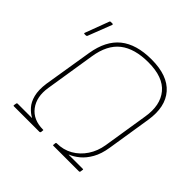

<svg xmlns="http://www.w3.org/2000/svg" viewBox="-170 -824 981 981"><g transform="rotate(45 320.0 -333.5)"><path d="M61 0Q56 0 57 -5L59 -17Q60 -23 65 -23H167L168 -24Q147 -35 127.5 -56.5Q108 -78 99 -113Q90 -148 97 -199L140 -464Q157 -568 218.5 -617.5Q280 -667 389 -667Q506 -667 559 -606Q612 -545 595 -437L557 -197Q549 -145 529 -110Q509 -75 484 -54.5Q459 -34 434 -24V-23H536Q541 -23 539 -18L537 -4Q536 0 531 0H346Q341 0 343 -5L344 -17Q345 -21 349 -21Q397 -21 435.5 -43Q474 -65 499.5 -103.5Q525 -142 533 -191L572 -437Q588 -533 541.5 -589Q495 -645 388 -645Q289 -645 233 -601.5Q177 -558 162 -462L119 -191Q107 -116 143 -68.5Q179 -21 251 -21Q255 -21 253 -16L252 -5Q250 0 246 0ZM55 -516Q49 -516 52 -523L100 -651Q101 -655 106 -655H119Q121 -655 122 -653Q123 -651 122 -649L72 -520Q70 -516 65 -516Z"/></g></svg>

Font: Sofia Sans Thin
Style: Italic
Weight: 250
Italic angle: -9°
Version: Version 4.100-B